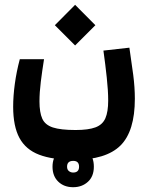

<svg xmlns="http://www.w3.org/2000/svg" viewBox="-20 -488 626 805"><path d="M289.1 182.1Q200.2 182.1 144 160.6Q87.9 139.2 61.5 90.3Q35.2 41.5 35.2 -40.5Q35.2 -85 42.2 -136.7Q49.3 -188.5 63 -239.7H164.6Q156.7 -190.4 151.1 -145.3Q145.5 -100.1 145.5 -63Q145.5 -16.6 157.2 9.5Q168.9 35.6 201.7 46.4Q234.4 57.1 296.9 57.1Q350.6 57.1 380.4 45.9Q410.2 34.7 421.9 7.6Q433.6 -19.5 433.6 -66.4Q433.6 -107.4 427.7 -162.1Q421.9 -216.8 413.6 -275.9L522.5 -288.1Q531.7 -227.1 538.6 -174.1Q545.4 -121.1 545.4 -74.2Q545.4 62.5 484.9 122.3Q424.3 182.1 289.1 182.1ZM294.9 -297.4 210 -382.3 294.9 -467.8 379.9 -382.3ZM286.6 296.9Q248.5 296.9 224.4 273.7Q200.2 250.5 200.2 210.9Q200.2 171.9 225.1 148.4Q250 125 286.6 125Q323.7 125 348.6 147.2Q373.5 169.4 373.5 210.9Q373.5 251.5 348.6 274.2Q323.7 296.9 286.6 296.9ZM286.6 235.4Q311.5 235.4 311.5 210.9Q311.5 186.5 287.1 186.5Q261.2 186.5 261.2 210.9Q261.2 223.1 268.8 229.2Q276.4 235.4 286.6 235.4Z"/></svg>

Font: CaskaydiaCove NFP SemiBold
Style: Regular
Weight: 600
Designer: Aaron Bell
Foundry: Saja Typeworks
Version: Version 2111.001; VTT 6.35;Nerd Fonts 3.1.1